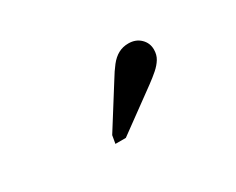

<svg xmlns="http://www.w3.org/2000/svg" viewBox="-44 -954 588 479"><g transform="rotate(-30 250.0 -714.5)"><path d="M262 -753Q274 -773 285 -787Q296 -801 309 -808Q322 -815 338 -815Q359 -815 372.5 -802Q386 -789 386 -770Q386 -755 379 -743.5Q372 -732 360 -721.5Q348 -711 333 -700L215 -614H185L189 -637Z"/></g></svg>

Font: Roboto Serif
Style: Italic
Weight: 400
Italic angle: -10°
Designer: Greg Gazdowicz
Foundry: Commercial Type
Version: Version 1.008